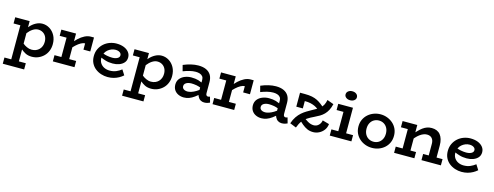

<svg xmlns="http://www.w3.org/2000/svg" viewBox="-23 -1615 7070 2750"><g transform="rotate(15 3511.5 -239.5)"><path d="M389 14Q334 14 294 -7Q258 -26 230 -51V126H333V218H16V126H117V-379H16V-471H230V-380Q232 -382 234 -385Q273 -431 321 -457Q369 -483 418 -483Q476 -483 526 -452Q576 -421 606 -366Q636 -311 636 -238Q636 -184 617.5 -137.5Q599 -91 565 -57.5Q531 -24 486.5 -5Q442 14 389 14ZM230 -292V-137Q258 -114 289 -100Q324 -83 362 -83Q397 -83 425 -94.5Q453 -106 473.5 -127Q494 -148 505 -176.5Q516 -205 516 -239Q516 -283 499 -316Q482 -349 451 -367.5Q420 -386 381 -386Q342 -386 303 -361Q264 -336 230 -292Z M700 0V-92H802V-379H700V-471H918V-358Q937 -380 958 -399Q1000 -438 1045 -460.5Q1090 -483 1134 -483H1181V-276H1080V-369Q1053 -369 1020 -351Q987 -333 951 -300Q934 -285 918 -267V-92H1021V0Z M1513 14Q1464 14 1416 -1.5Q1368 -17 1330 -47Q1292 -77 1269.5 -121.5Q1247 -166 1247 -225Q1247 -286 1270 -333.5Q1293 -381 1331 -414.5Q1369 -448 1417.5 -465.5Q1466 -483 1517 -483Q1579 -483 1626 -464.5Q1673 -446 1700.5 -412Q1728 -378 1728 -333Q1728 -286 1700 -254.5Q1672 -223 1628 -207.5Q1584 -192 1534 -192Q1473 -192 1426 -207Q1392 -217 1358 -232Q1358 -230 1358 -229Q1358 -183 1380 -150Q1402 -117 1438.5 -100Q1475 -83 1518 -83Q1573 -83 1615.5 -101.5Q1658 -120 1692 -147L1740 -71Q1712 -46 1677.5 -27Q1643 -8 1602.5 3Q1562 14 1513 14ZM1371 -295Q1402 -284 1428 -279Q1470 -271 1507 -271Q1538 -271 1561.5 -278.5Q1585 -286 1599 -299.5Q1613 -313 1613 -333Q1613 -360 1588.5 -376.5Q1564 -393 1525 -393Q1494 -393 1464.5 -381Q1435 -369 1411 -348Q1387 -327 1373 -297Q1372 -296 1371 -295Z M2158 14Q2103 14 2063 -7Q2027 -26 1999 -51V126H2102V218H1785V126H1886V-379H1785V-471H1999V-380Q2001 -382 2003 -385Q2042 -431 2090 -457Q2138 -483 2187 -483Q2245 -483 2295 -452Q2345 -421 2375 -366Q2405 -311 2405 -238Q2405 -184 2386.5 -137.5Q2368 -91 2334 -57.5Q2300 -24 2255.5 -5Q2211 14 2158 14ZM1999 -292V-137Q2027 -114 2058 -100Q2093 -83 2131 -83Q2166 -83 2194 -94.5Q2222 -106 2242.5 -127Q2263 -148 2274 -176.5Q2285 -205 2285 -239Q2285 -283 2268 -316Q2251 -349 2220 -367.5Q2189 -386 2150 -386Q2111 -386 2072 -361Q2033 -336 1999 -292Z M2944 8Q2914 8 2889 -7Q2864 -22 2850 -51Q2844 -62 2840 -75Q2819 -56 2797 -41Q2760 -14 2722 0Q2684 14 2644 14Q2600 14 2562.5 -3Q2525 -20 2502.5 -53.5Q2480 -87 2480 -137Q2481 -188 2509.5 -222.5Q2538 -257 2583.5 -274.5Q2629 -292 2678 -292Q2738 -292 2782 -279Q2808 -270 2835 -259V-299Q2835 -330 2819 -349.5Q2803 -369 2776 -377.5Q2749 -386 2716 -386Q2675 -386 2628 -374.5Q2581 -363 2532 -344L2509 -432Q2565 -456 2622 -469.5Q2679 -483 2731 -483Q2800 -483 2847.5 -461Q2895 -439 2919.5 -397Q2944 -355 2944 -294V-131Q2944 -108 2953 -98Q2962 -88 2976 -88Q2985 -88 2992.5 -90.5Q3000 -93 3005 -95L3028 -12Q3017 -6 2994.5 1Q2972 8 2944 8ZM2835 -149V-185Q2803 -197 2776 -202Q2733 -209 2700 -209Q2672 -209 2648 -201.5Q2624 -194 2609 -179Q2594 -164 2594 -141Q2594 -121 2605.5 -107.5Q2617 -94 2635.5 -88Q2654 -82 2675 -82Q2698 -82 2729.5 -92Q2761 -102 2798 -124Q2816 -135 2835 -149Z M3068 0V-92H3170V-379H3068V-471H3286V-358Q3305 -380 3326 -399Q3368 -438 3413 -460.5Q3458 -483 3502 -483H3549V-276H3448V-369Q3421 -369 3388 -351Q3355 -333 3319 -300Q3302 -285 3286 -267V-92H3389V0Z M4094 8Q4064 8 4039 -7Q4014 -22 4000 -51Q3994 -62 3990 -75Q3969 -56 3947 -41Q3910 -14 3872 0Q3834 14 3794 14Q3750 14 3712.5 -3Q3675 -20 3652.5 -53.5Q3630 -87 3630 -137Q3631 -188 3659.5 -222.5Q3688 -257 3733.5 -274.5Q3779 -292 3828 -292Q3888 -292 3932 -279Q3958 -270 3985 -259V-299Q3985 -330 3969 -349.5Q3953 -369 3926 -377.5Q3899 -386 3866 -386Q3825 -386 3778 -374.5Q3731 -363 3682 -344L3659 -432Q3715 -456 3772 -469.5Q3829 -483 3881 -483Q3950 -483 3997.5 -461Q4045 -439 4069.5 -397Q4094 -355 4094 -294V-131Q4094 -108 4103 -98Q4112 -88 4126 -88Q4135 -88 4142.5 -90.5Q4150 -93 4155 -95L4178 -12Q4167 -6 4144.5 1Q4122 8 4094 8ZM3985 -149V-185Q3953 -197 3926 -202Q3883 -209 3850 -209Q3822 -209 3798 -201.5Q3774 -194 3759 -179Q3744 -164 3744 -141Q3744 -121 3755.5 -107.5Q3767 -94 3785.5 -88Q3804 -82 3825 -82Q3848 -82 3879.5 -92Q3911 -102 3948 -124Q3966 -135 3985 -149Z M4643 -484 4740 -448Q4727 -394 4707 -356Q4687 -318 4659.5 -290Q4632 -262 4597.5 -241.5Q4563 -221 4521 -201Q4469 -177 4430 -151Q4420 -145 4411 -138Q4433 -122 4454 -110Q4499 -83 4545 -83Q4586 -83 4616 -111.5Q4646 -140 4653 -184L4753 -156Q4747 -102 4717.5 -64Q4688 -26 4646.5 -6Q4605 14 4562 14Q4512 14 4473 -3.5Q4434 -21 4397 -52Q4379 -67 4359 -86Q4330 -47 4308 14L4214 -24Q4234 -83 4263 -125Q4292 -167 4325.5 -196Q4359 -225 4394.5 -246Q4430 -267 4462 -285Q4498 -305 4528 -322Q4530 -324 4533 -325Q4512 -341 4486 -354Q4457 -368 4420.5 -376.5Q4384 -385 4333 -385V-276H4236V-483H4308Q4370 -483 4414.5 -474Q4459 -465 4493.5 -447.5Q4528 -430 4559 -406Q4577 -392 4596 -376Q4608 -391 4618 -409Q4634 -439 4643 -484Z M4806 0V-92H4908V-379H4806V-471H5024V-92H5127V0ZM4955 -564Q4920 -564 4896 -582.5Q4872 -601 4872 -629Q4872 -659 4896 -678Q4920 -697 4955 -697Q4993 -697 5016.5 -678Q5040 -659 5040 -629Q5040 -601 5016 -582.5Q4992 -564 4955 -564Z M5433 14Q5381 14 5333.5 -3.5Q5286 -21 5249 -53.5Q5212 -86 5190.5 -131.5Q5169 -177 5169 -234Q5169 -291 5190.5 -337Q5212 -383 5249 -415.5Q5286 -448 5333.5 -465.5Q5381 -483 5433 -483Q5484 -483 5531 -465.5Q5578 -448 5615.5 -415.5Q5653 -383 5674.5 -337Q5696 -291 5696 -234Q5696 -177 5675 -131.5Q5654 -86 5617.5 -53.5Q5581 -21 5533.5 -3.5Q5486 14 5433 14ZM5433 -77Q5473 -77 5505.5 -96Q5538 -115 5557 -150.5Q5576 -186 5576 -234Q5576 -282 5557 -317.5Q5538 -353 5505.5 -372Q5473 -391 5433 -391Q5393 -391 5360 -372Q5327 -353 5308 -317.5Q5289 -282 5289 -234Q5289 -186 5308 -150.5Q5327 -115 5360 -96Q5393 -77 5433 -77Z M5760 0V-92H5862V-379H5760V-471H5978V-362Q5988 -373 5999 -384Q6029 -416 6059.5 -438.5Q6090 -461 6122 -472Q6154 -483 6191 -483Q6232 -483 6264.5 -469.5Q6297 -456 6319 -429Q6341 -402 6353 -362Q6365 -322 6365 -268V-92H6454V0H6166V-92H6249V-266Q6249 -291 6242.5 -311Q6236 -331 6223.5 -345.5Q6211 -360 6192 -367.5Q6173 -375 6149 -375Q6123 -375 6096.5 -364.5Q6070 -354 6043 -334Q6016 -314 5990 -285Q5984 -278 5978 -271V-92H6061V0Z M6762 14Q6713 14 6665 -1.5Q6617 -17 6579 -47Q6541 -77 6518.5 -121.5Q6496 -166 6496 -225Q6496 -286 6519 -333.5Q6542 -381 6580 -414.5Q6618 -448 6666.5 -465.5Q6715 -483 6766 -483Q6828 -483 6875 -464.5Q6922 -446 6949.5 -412Q6977 -378 6977 -333Q6977 -286 6949 -254.5Q6921 -223 6877 -207.5Q6833 -192 6783 -192Q6722 -192 6675 -207Q6641 -217 6607 -232Q6607 -230 6607 -229Q6607 -183 6629 -150Q6651 -117 6687.5 -100Q6724 -83 6767 -83Q6822 -83 6864.5 -101.5Q6907 -120 6941 -147L6989 -71Q6961 -46 6926.5 -27Q6892 -8 6851.5 3Q6811 14 6762 14ZM6620 -295Q6651 -284 6677 -279Q6719 -271 6756 -271Q6787 -271 6810.5 -278.5Q6834 -286 6848 -299.5Q6862 -313 6862 -333Q6862 -360 6837.5 -376.5Q6813 -393 6774 -393Q6743 -393 6713.5 -381Q6684 -369 6660 -348Q6636 -327 6622 -297Q6621 -296 6620 -295Z"/></g></svg>

Font: BioRhyme ExtraBold SemiBold
Style: Regular
Weight: 600
Version: Version 1.600;gftools[0.9.33]